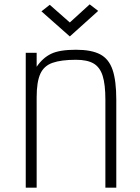

<svg xmlns="http://www.w3.org/2000/svg" viewBox="-20 -860 640 880"><path d="M98 0V-618H148V-554Q176 -595 214.5 -613.5Q253 -632 328 -632Q399 -632 439 -611Q479 -590 496 -540Q513 -490 513 -403V0H463V-403Q463 -473 450.5 -512.5Q438 -552 409 -569Q380 -586 328 -586Q260 -586 220.5 -572Q181 -558 164.5 -521Q148 -484 148 -414V0ZM300 -693 170 -808 208 -838 300 -757 391 -840 430 -810Z"/></svg>

Font: Victor Mono Thin
Style: Regular
Weight: 100
Monospace: yes
Designer: Rune Bjørnerås
Version: Version 1.561;gftools[0.9.30]